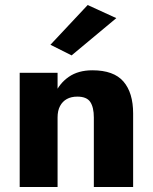

<svg xmlns="http://www.w3.org/2000/svg" viewBox="-20 -753 615 773"><path d="M211.8 -460H59.3V0H211.8ZM357.8 -280V0H516V-296Q516 -379.7 477 -424.8Q438 -470 352 -470Q294.8 -470 256.7 -443.4Q218.5 -416.8 200.3 -373.2Q182.2 -329.7 182.2 -274.7L211.8 -280Q211.8 -307.7 221.8 -326.2Q231.7 -344.7 249.1 -354.3Q266.5 -364 291.3 -364Q329.2 -364 343.5 -342.4Q357.8 -320.8 357.8 -280ZM448.3 -680 333 -732.8 183 -572.8 268.3 -530Z"/></svg>

Font: Jost* Book
Style: Regular
Weight: 400
Version: Version 3.000